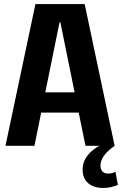

<svg xmlns="http://www.w3.org/2000/svg" viewBox="-20 -720 602 948"><path d="M155 -700H398L546 0H402L278 -610H274L150 0H7ZM155 -264H398V-164H155ZM491 208Q442 208 415 184Q388 160 388 117Q388 79 412.5 47.5Q437 16 480 -5L546 0Q509 26 492.5 50Q476 74 476 98Q476 116 486 126.5Q496 137 514 137Q534 137 550 128L562 193Q548 199 529.5 203.5Q511 208 491 208Z"/></svg>

Font: Pathway Extreme Condensed
Style: Bold
Weight: 700
Width: 3
Version: Version 1.001;gftools[0.9.26]